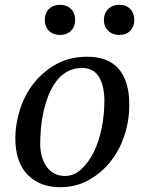

<svg xmlns="http://www.w3.org/2000/svg" viewBox="-20 -772 604 802"><path d="M44 -195C44 -128.3 61 -77.5 95 -42.5C129 -7.5 174.3 10 231 10C274.3 10 313.7 0.3 349 -19C384.3 -38.3 414.7 -63.7 440 -95C465.3 -126.3 485 -162.7 499 -204C513 -245.3 520 -289 520 -335C520 -400.3 505.3 -450 476 -484C446.7 -518 403 -535 345 -535C294.3 -535 250.2 -524.2 212.5 -502.5C174.8 -480.8 143.5 -453.7 118.5 -421C93.5 -388.3 74.8 -351.8 62.5 -311.5C50.2 -271.2 44 -232.3 44 -195ZM323 -488C355 -488 378.5 -475.5 393.5 -450.5C408.5 -425.5 416 -392.3 416 -351C416 -311.7 412.2 -273.3 404.5 -236C396.8 -198.7 385.8 -165.5 371.5 -136.5C357.2 -107.5 339.8 -83.7 319.5 -65C299.2 -46.3 276.3 -37 251 -37C219 -37 193.8 -49.7 175.5 -75C157.2 -100.3 148 -132.3 148 -171C148 -191.7 149 -213.5 151 -236.5C153 -259.5 156.7 -282.8 162 -306.5C167.3 -330.2 174.3 -352.8 183 -374.5C191.7 -396.2 202.3 -415.5 215 -432.5C227.7 -449.5 243 -463 261 -473C279 -483 299.7 -488 323 -488ZM167 -688C167 -670 172.8 -655.2 184.5 -643.5C196.2 -631.8 211.7 -626 231 -626C249.7 -626 264.8 -631.8 276.5 -643.5C288.2 -655.2 294 -670 294 -688C294 -707.3 288.2 -722.8 276.5 -734.5C264.8 -746.2 249.7 -752 231 -752C211.7 -752 196.2 -746.2 184.5 -734.5C172.8 -722.8 167 -707.3 167 -688ZM414 -688C414 -670 420 -655.2 432 -643.5C444 -631.8 459.3 -626 478 -626C497.3 -626 512.7 -631.8 524 -643.5C535.3 -655.2 541 -670 541 -688C541 -707.3 535.3 -722.8 524 -734.5C512.7 -746.2 497.3 -752 478 -752C459.3 -752 444 -746.2 432 -734.5C420 -722.8 414 -707.3 414 -688Z"/></svg>

Font: PT Serif Caption
Style: Italic
Weight: 400
Italic angle: -12°
Designer: A.Korolkova, O.Umpeleva, V.Yefimov
Foundry: ParaType Ltd
Version: Version 1.000W OFL